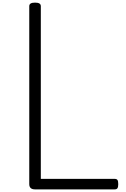

<svg xmlns="http://www.w3.org/2000/svg" viewBox="-20 -1443 958 1463"><path d="M247 0Q203 0 203 -40V-1396Q203 -1410 214 -1416.5Q225 -1423 247 -1423Q269 -1423 280 -1416.5Q291 -1410 291 -1396V-80H854Q869 -80 875 -71.5Q881 -63 881 -40Q881 -18 875 -9Q869 0 854 0Z"/></svg>

Font: Playwrite FR Trad
Style: Regular
Weight: 400
Designer: Veronika Burian, José Scaglione
Foundry: TypeTogether
Version: Version 1.000